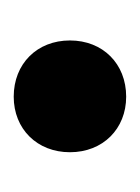

<svg xmlns="http://www.w3.org/2000/svg" viewBox="18 -429 204 280"><g transform="rotate(-90 120.0 -289.0)"><path d="M119 -371C72 -371 38 -337 38 -289C38 -241 72 -207 119 -207C167 -207 201 -241 201 -289C201 -337 167 -371 119 -371Z"/></g></svg>

Font: Trueno
Style: RoundBd
Weight: 700
Designer: Julieta Ulanovsky, Jasper
Foundry: Julieta Ulanovsky, Cannot Into Space Fonts
Version: Version 3.001